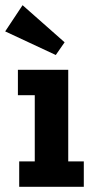

<svg xmlns="http://www.w3.org/2000/svg" viewBox="-42 -720 361 740"><path d="M32 -98H92V-353H27V-451H221V-98H281V0H32ZM207 -557 45 -700 -22 -599 173 -508Z"/></svg>

Font: Zilla Slab Bold
Style: Regular
Weight: 700
Designer: Typotheque.com
Foundry: Typotheque type foundry
Version: Version 1.3; 2018